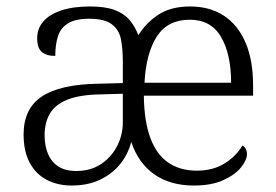

<svg xmlns="http://www.w3.org/2000/svg" viewBox="-20 -564 855 594"><path d="M201 10Q160 10 126 -7Q92 -24 72.5 -59.5Q53 -95 53 -148Q53 -228 109.5 -265.5Q166 -303 283 -305L360 -307V-372Q360 -411 354.5 -441Q349 -471 326.5 -488.5Q304 -506 256 -506Q213 -506 190 -491.5Q167 -477 159 -451Q151 -425 151 -391Q123 -391 109 -403.5Q95 -416 95 -446Q95 -475 113.5 -497Q132 -519 169 -531.5Q206 -544 258 -544Q306 -544 335 -533Q364 -522 381 -502Q398 -482 408 -455Q433 -495 471.5 -519.5Q510 -544 568 -544Q629 -544 672.5 -515.5Q716 -487 739.5 -432.5Q763 -378 763 -299V-268H425Q426 -189 445 -137.5Q464 -86 500.5 -61Q537 -36 589 -36Q639 -36 675 -58.5Q711 -81 730 -114Q736 -111 740 -104Q744 -97 744 -87Q744 -69 725.5 -46Q707 -23 670.5 -6.5Q634 10 580 10Q507 10 457.5 -24.5Q408 -59 386 -125Q376 -86 351 -55.5Q326 -25 288.5 -7.5Q251 10 201 10ZM216 -35Q260 -35 292 -56Q324 -77 342 -111.5Q360 -146 360 -186V-274L292 -272Q226 -271 188 -255.5Q150 -240 134 -212Q118 -184 118 -145Q118 -113 128.5 -88Q139 -63 160.5 -49Q182 -35 216 -35ZM695 -308Q695 -396 664 -449.5Q633 -503 567 -503Q499 -503 465.5 -451.5Q432 -400 427 -308Z"/></svg>

Font: Noto Serif Khmer Light
Style: Regular
Weight: 300
Version: Version 2.003